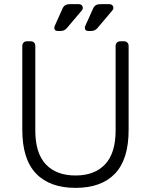

<svg xmlns="http://www.w3.org/2000/svg" viewBox="-20 -900 731 930"><path d="M346 10Q221 10 154.5 -59.5Q88 -129 88 -271V-677Q88 -687 94 -693.5Q100 -700 110 -700H128Q139 -700 145 -694Q151 -688 151 -677V-268Q151 -158 202 -104Q253 -50 346 -50Q438 -50 489 -104Q540 -158 540 -268V-677Q540 -688 546.5 -694Q553 -700 563 -700H581Q591 -700 597 -693.5Q603 -687 603 -677V-271Q603 -128 537 -59Q471 10 346 10ZM259 -750Q243 -750 243 -766Q243 -771 248 -781L284 -861Q289 -871 297.5 -875.5Q306 -880 321 -880H361Q370 -880 375.5 -875Q381 -870 381 -861Q381 -854 375 -848L304 -764Q292 -750 274 -750ZM407 -750Q391 -750 391 -766Q391 -771 396 -781L432 -861Q437 -871 445.5 -875.5Q454 -880 469 -880H509Q518 -880 523.5 -875Q529 -870 529 -861Q529 -854 523 -848L452 -764Q440 -750 422 -750Z"/></svg>

Font: Rubik AZ
Style: Regular
Weight: 300
Designer: Hubert and Fischer
Foundry: Hubert & Fischer
Version: Version 2.000